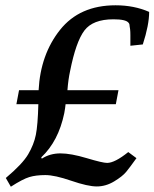

<svg xmlns="http://www.w3.org/2000/svg" viewBox="-20 -696 584 726"><path d="M465 -121 496 -98Q471 -63 457 -46Q443 -29 411.5 -10Q380 9 346 9Q312 9 249.5 -12.5Q187 -34 151.5 -34Q116 -34 91 -26.5Q66 -19 21 10L2 -23Q65 -76 86.5 -112.5Q108 -149 115.5 -186Q123 -223 125 -302H42L52 -355H126Q133 -490 207 -583Q281 -676 417 -676Q487 -676 544 -651Q544 -602 520 -528L473 -523V-563Q473 -576 472 -585L470 -598Q470 -606 466 -610Q456 -623 409 -623Q331 -623 299 -580.5Q267 -538 245 -427Q238 -395 235 -355H428L418 -302H228Q227 -290 223 -268Q201 -162 136 -101L138 -96Q169 -116 208.5 -116Q248 -116 308 -98Q368 -80 385 -80Q414 -80 465 -121Z"/></svg>

Font: Poly
Style: Italic
Weight: 400
Italic angle: -10°
Designer: Nicolas Silva
Foundry: Jose Nicolas Silva Schwarzenberg
Version: Version 1.003